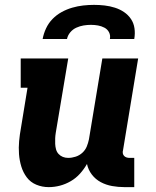

<svg xmlns="http://www.w3.org/2000/svg" viewBox="-20 -760 640 788"><path d="M180 8Q153 8 129 -2Q105 -12 90 -32Q75 -52 67.5 -76.5Q60 -101 58 -127.5Q56 -154 58.5 -181Q61 -208 66 -235L93 -400H65V-520H260L209 -216Q207 -204 206.5 -192.5Q206 -181 206.5 -169.5Q207 -158 210 -147Q213 -136 220.5 -128Q228 -120 238 -116Q248 -112 260 -112Q275 -112 290.5 -117Q306 -122 318 -133Q330 -144 336 -158.5Q342 -173 345 -188L400 -520H547L485 -144Q483 -137 484 -131Q485 -125 489 -120.5Q493 -116 499 -114Q505 -112 511 -112H531V8H491Q465 8 440 3.5Q415 -1 393.5 -12.5Q372 -24 357 -43.5Q342 -63 337 -87Q325 -66 308.5 -47.5Q292 -29 270.5 -16.5Q249 -4 226 2Q203 8 180 8ZM155 -600Q159 -622 169 -643.5Q179 -665 195.5 -682Q212 -699 233 -710.5Q254 -722 276.5 -728.5Q299 -735 321.5 -737.5Q344 -740 366 -740Q388 -740 409.5 -737.5Q431 -735 451.5 -728.5Q472 -722 489 -710.5Q506 -699 517.5 -682Q529 -665 532 -643.5Q535 -622 531 -600H431Q434 -615 427.5 -627.5Q421 -640 408.5 -646.5Q396 -653 382 -655.5Q368 -658 353 -658Q338 -658 323 -655.5Q308 -653 293.5 -646.5Q279 -640 268.5 -627.5Q258 -615 255 -600Z"/></svg>

Font: Iosevka Etoile Heavy
Style: Italic
Weight: 900
Italic angle: -9°
Designer: Belleve Invis
Foundry: Belleve Invis
Version: Version 22.1.2; ttfautohint (v1.8.4)